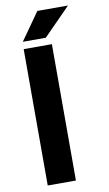

<svg xmlns="http://www.w3.org/2000/svg" viewBox="-102 -991 591 1040"><g transform="rotate(-10 193.5 -470.5)"><path d="M228.1 0V-750H73V0ZM181.9 -941 75.2 -790H201.7L350.2 -941Z"/></g></svg>

Font: Asimov
Style: Wid
Weight: 500
Designer: Google
Version: Version 2.000980; 2014